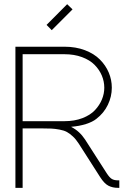

<svg xmlns="http://www.w3.org/2000/svg" viewBox="-20 -904 611 924"><path d="M547.9 0Q521.5 0 501.7 -10.3Q481.9 -20.5 461.9 -51.8L358.9 -212.9Q345.7 -233.4 330.8 -247.3Q315.9 -261.2 302 -268.8Q288.1 -276.4 266.8 -280.3Q245.6 -284.2 227.8 -285.2Q210 -286.1 179.2 -286.1H88.9V0H54.2V-679.2H290Q344.7 -679.2 388.9 -662.4Q433.1 -645.5 460.9 -617.4Q488.8 -589.4 503.4 -554.7Q518.1 -520 518.1 -481.9Q518.1 -439 499 -399.4Q480 -359.9 443.8 -332Q425.8 -317.4 393.6 -307.1Q361.3 -296.9 323.2 -293.9V-293Q362.8 -272.9 389.2 -232.9L493.2 -70.8Q506.3 -50.3 517.6 -43.2Q528.8 -36.1 547.9 -36.1H554.2V0ZM88.9 -320.8H290Q338.4 -320.8 376.5 -335.4Q414.6 -350.1 436.8 -373.8Q459 -397.5 470.5 -425.3Q481.9 -453.1 481.9 -481.9Q481.9 -512.2 470 -540.5Q458 -568.8 435.1 -592Q412.1 -615.2 374.5 -629.2Q336.9 -643.1 290 -643.1H88.9ZM229 -758.8 204.1 -784.2 303.2 -883.8 329.1 -858.9Z"/></svg>

Font: RawengulkSans
Style: Regular
Weight: 500
Designer: gluk (gluksza@wp.pl)
Foundry: gluk (gluksza@wp.pl)
Version: Version 0.94